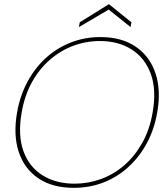

<svg xmlns="http://www.w3.org/2000/svg" viewBox="-20 -890 801 922"><path d="M334 12Q232 12 164.5 -33.5Q97 -79 70 -160.5Q43 -242 62 -350Q76 -430 111.5 -496.5Q147 -563 199.5 -611Q252 -659 319 -685.5Q386 -712 462 -712Q564 -712 631.5 -666Q699 -620 726.5 -538.5Q754 -457 735 -350Q721 -269 685.5 -203Q650 -137 597 -88.5Q544 -40 477.5 -14Q411 12 334 12ZM338 -8Q404 -8 465.5 -30.5Q527 -53 577.5 -97Q628 -141 663.5 -204.5Q699 -268 713 -350Q732 -459 704 -535.5Q676 -612 612 -652.5Q548 -693 460 -693Q393 -693 331.5 -670Q270 -647 219 -602.5Q168 -558 133 -494.5Q98 -431 84 -350Q65 -241 92.5 -164.5Q120 -88 184.5 -48Q249 -8 338 -8ZM359 -760 363 -783 503 -870 611 -783 607 -760 502 -844Z"/></svg>

Font: DM Sans 28pt Thin
Style: Italic
Weight: 250
Italic angle: -10°
Version: Version 4.004;gftools[0.9.30]